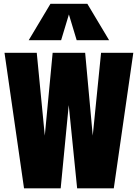

<svg xmlns="http://www.w3.org/2000/svg" viewBox="-20 -1018 745 1038"><path d="M452.1 -997.6 569.8 -800.8H394.5L352.5 -939.9L310.5 -800.8H135.3L252.9 -997.6ZM440.4 -732.4 481.4 -284.7 526.4 -732.4H700.7L595.2 0H397L351.6 -449.7L308.1 0H109.9L4.4 -732.4H178.7L222.2 -284.7L264.6 -732.4Z"/></svg>

Font: Anton
Style: Regular
Weight: 400
Foundry: vernon adams
Version: Version 1.000